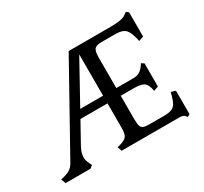

<svg xmlns="http://www.w3.org/2000/svg" viewBox="-157 -883 1173 1106"><g transform="rotate(-30 430.0 -329.5)"><path d="M791 13Q783 0 753 0H371L361 -29L381 -34Q415 -44 426 -59.5Q437 -75 437 -114V-277H257L181 -140Q169 -117 165.5 -102.5Q162 -88 162 -71Q162 -59 167.5 -46.5Q173 -34 174 -31L182 -15L165 0H-2L-13 -31L9 -36Q33 -42 49.5 -52.5Q66 -63 79 -85L394 -650H672Q752 -650 775 -669L792 -681L807 -669V-508L775 -497L770 -519Q761 -552 750.5 -569Q740 -586 722 -593Q704 -600 671 -600H583Q548 -600 536.5 -586Q525 -572 525 -530V-328H640Q662 -328 679 -337.5Q696 -347 712 -370L719 -381L737 -370V-216L706 -205L701 -226Q693 -257 673 -267Q653 -277 603 -277H525V-120Q525 -91 529.5 -76.5Q534 -62 546 -57Q558 -52 583 -52H681Q714 -52 732 -58.5Q750 -65 760.5 -82Q771 -99 780 -132L785 -152L815 -143V13L798 22ZM285 -328H437V-603Z"/></g></svg>

Font: Kurale
Style: Regular
Weight: 400
Designer: Eduardo Rodriguez Tunni
Foundry: Eduardo Rodriguez Tunni
Version: Version 2.000